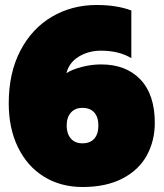

<svg xmlns="http://www.w3.org/2000/svg" viewBox="-20 -734 655 769"><path d="M15 -320Q15 -442 61.5 -531Q108 -620 188 -667Q268 -714 367 -714Q448 -714 506 -692V-501Q457 -531 384 -531Q335 -531 296 -507.5Q257 -484 246 -441Q269 -456 308 -466Q347 -476 385 -476Q485 -476 542.5 -415.5Q600 -355 600 -242Q600 -170 568 -111.5Q536 -53 470.5 -19Q405 15 311 15Q223 15 156 -26.5Q89 -68 52 -144Q15 -220 15 -320ZM374 -231Q374 -265 357.5 -283.5Q341 -302 310 -302Q281 -302 264 -283Q247 -264 247 -231Q247 -199 263.5 -179.5Q280 -160 310 -160Q341 -160 357.5 -178.5Q374 -197 374 -231Z"/></svg>

Font: Readiness Black
Style: Regular
Weight: 900
Designer: Katatrad Team
Foundry: CadsonDemak
Version: Version 1.00;April 23, 2019;FontCreator 11.5.0.2425 64-bit; 